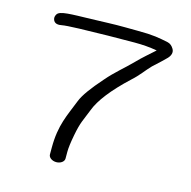

<svg xmlns="http://www.w3.org/2000/svg" viewBox="-100 -750 865 868"><g transform="rotate(15 332.5 -316.0)"><path d="M274.1 -7.5V-39.2C274.1 -56.8 277.4 -83.6 284.2 -119C296.8 -184.8 305.8 -194.1 326.5 -247.6C344.6 -296.7 391.7 -357.8 467.9 -428.9C502.6 -460 517.7 -484.5 543.2 -510.7C570.7 -535.7 591 -554.8 602.5 -566.6C615.4 -579.9 622.1 -596.7 612.6 -612.3C605.8 -624 596 -632.7 583.3 -635.3C540.8 -643.8 514.5 -650 440.4 -650C420.2 -650 400 -650.2 379.8 -650.5C331.7 -651.3 270.9 -648.1 222.5 -647C128.6 -644.4 77.5 -645.2 65.6 -626.4C61.4 -619.9 58.8 -611.8 60.9 -603.5C66.2 -582.3 86.5 -582.1 103.4 -585.7C112.3 -587.6 139.3 -589.6 182.3 -591C291.9 -593.6 343 -595 440.4 -595C478.4 -595 511.6 -592.4 545.7 -586.3C520.8 -563.6 492.9 -540.6 463.6 -510.4C426.9 -472.5 387.1 -442 348.2 -396.2C301.1 -343 271.6 -302.2 260.1 -272.7C231.2 -198.2 201.2 -146.1 201.2 -39.1V-7.4C201.2 7 217.7 19 237.6 19C257.6 19 274.1 7 274.1 -7.5Z"/></g></svg>

Font: MewTooHand
Style: BdWide
Weight: 400
Designer: Mew Too, Robert Jablonski
Version: Version 0.77